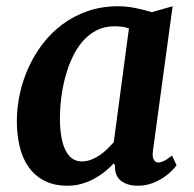

<svg xmlns="http://www.w3.org/2000/svg" viewBox="-20 -588 624 618"><path d="M197.3 9.8Q153.8 9.8 122.8 -6.3Q91.8 -22.5 72 -50.5Q52.2 -78.6 43.2 -116.7Q34.2 -154.8 34.2 -198.2Q34.2 -241.2 43.7 -285.4Q53.2 -329.6 71.8 -370.6Q90.3 -411.6 117.9 -447.5Q145.5 -483.4 181.9 -510.3Q218.3 -537.1 262.9 -552.5Q307.6 -567.9 360.8 -567.9Q388.2 -567.9 417.5 -561.8Q446.8 -555.7 468.8 -548.8L535.6 -567.9L472.2 -102.1Q469.7 -82 475.3 -73.5Q481 -64.9 489.3 -64.9Q496.1 -64.9 506.3 -69.3Q516.6 -73.7 533.7 -87.4L548.3 -56.2Q544.4 -50.3 533.9 -39.3Q523.4 -28.3 507.3 -17.3Q491.2 -6.3 470 1.7Q448.7 9.8 423.8 9.8Q389.6 9.8 369.1 -6.3Q348.6 -22.5 350.1 -56.2L346.2 -62.5Q333.5 -48.3 317.4 -35.4Q301.3 -22.5 282.7 -12.5Q264.2 -2.4 242.7 3.7Q221.2 9.8 197.3 9.8ZM243.7 -68.4Q257.8 -68.4 272 -73.5Q286.1 -78.6 299.3 -87.4Q312.5 -96.2 324.2 -107.4Q335.9 -118.7 346.2 -130.4L395 -496.6Q384.3 -500.5 372.3 -502Q360.4 -503.4 347.7 -503.4Q315.9 -503.4 290.5 -490.2Q265.1 -477.1 245.6 -454.3Q226.1 -431.6 212.4 -401.9Q198.7 -372.1 189.9 -339.1Q181.2 -306.2 177 -272Q172.9 -237.8 172.9 -206.5Q172.9 -141.1 190.7 -104.7Q208.5 -68.4 243.7 -68.4Z"/></svg>

Font: Merriweather Bold
Style: Italic
Weight: 700
Italic angle: -7°
Designer: Eben Sorkin ( eben@eyebytes.com )
Foundry: Eben Sorkin ( eben@eyebytes.com )
Version: Version 1.5; ttfautohint (v0.97) -l 13 -r 13 -G 200 -x 24 -f